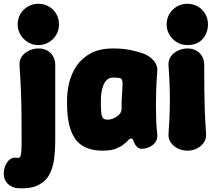

<svg xmlns="http://www.w3.org/2000/svg" viewBox="-80 -780 1152 1022"><path d="M18 222Q-17 220 -38.5 198.5Q-60 177 -60 146Q-60 109 -40.5 82Q-21 55 11 60Q23 62 27.5 54.5Q32 47 33.5 27Q35 7 35 -28Q35 -103 34.5 -166Q34 -229 31.5 -292.5Q29 -356 24 -431Q22 -459 36 -479Q50 -499 74 -510.5Q98 -522 125 -522Q165 -522 189.5 -497.5Q214 -473 214 -433Q214 -358 214 -294.5Q214 -231 214 -167Q214 -103 214 -28Q214 18 208.5 63.5Q203 109 184.5 146Q166 183 126.5 204Q87 225 18 222ZM124 -540Q94 -540 69 -555Q44 -570 29 -595Q14 -620 14 -650Q14 -681 29 -706Q44 -731 69 -745.5Q94 -760 124 -760Q155 -760 180 -745.5Q205 -731 219.5 -706Q234 -681 234 -650Q234 -620 219.5 -595Q205 -570 180 -555Q155 -540 124 -540Z M467 22Q365 22 321 -40Q277 -102 277 -225V-250Q277 -293 288.5 -340.5Q300 -388 327.5 -429Q355 -470 402.5 -496Q450 -522 522 -522Q574 -522 613 -514Q652 -506 683 -495Q715 -483 737.5 -458Q760 -433 757 -398Q753 -349 751.5 -303.5Q750 -258 750 -216.5Q750 -175 751.5 -137Q753 -99 757 -66Q761 -31 734.5 -9.5Q708 12 673 12Q662 12 653 5Q644 -2 638 -13Q631 -26 628.5 -34.5Q626 -43 617 -43Q610 -43 601.5 -33Q593 -23 577 -10.5Q561 2 535 12Q509 22 467 22ZM492 -143Q508 -143 525.5 -150.5Q543 -158 555 -171Q567 -184 567 -200Q567 -225 567.5 -243Q568 -261 569.5 -279Q571 -297 572 -322Q575 -364 556 -365Q550 -366 540.5 -366.5Q531 -367 522 -367Q501 -367 488.5 -354.5Q476 -342 469 -323Q462 -304 459.5 -284.5Q457 -265 457 -250V-225Q457 -187 461.5 -165Q466 -143 492 -143Z M918 22Q891 22 867 10.5Q843 -1 829 -21.5Q815 -42 817 -69Q822 -136 823.5 -193Q825 -250 823.5 -307Q822 -364 817 -431Q815 -459 829 -479Q843 -499 867 -510.5Q891 -522 918 -522Q958 -522 982.5 -497.5Q1007 -473 1007 -433Q1007 -366 1007.5 -308.5Q1008 -251 1010 -193.5Q1012 -136 1017 -69Q1019 -42 1005 -21.5Q991 -1 968 10.5Q945 22 918 22ZM917 -540Q887 -540 862 -555Q837 -570 822 -595Q807 -620 807 -650Q807 -681 822 -706Q837 -731 862 -745.5Q887 -760 917 -760Q948 -760 973 -745.5Q998 -731 1012.5 -706Q1027 -681 1027 -650Q1027 -605 998.5 -572.5Q970 -540 917 -540Z"/></svg>

Font: Winky Sans ExtraBold
Style: Regular
Weight: 800
Designer: Simon Atzbach
Foundry: typofactur
Version: Version 1.205